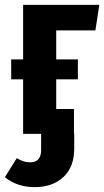

<svg xmlns="http://www.w3.org/2000/svg" viewBox="-35 -550 428 789"><path d="M196 -425V-306H285V-224H196V-102H269V-1H270V60Q270 137 225 178Q180 219 108 219Q35 219 -15 178L34 100Q49 109 61.5 113Q74 117 89 117Q134 117 134 66V0H60V-224H11V-306H60V-530H373L357 -425Z"/></svg>

Font: Fira Sans Extra Condensed SemiBold
Style: Regular
Weight: 600
Width: 1
Designer: Carrois Corporate & Edenspiekermann AG
Foundry: Carrois Corporate GbR & Edenspiekermann AG
Version: Version 4.203